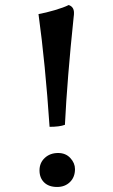

<svg xmlns="http://www.w3.org/2000/svg" viewBox="-20 -735 451 763"><path d="M238 -239Q217 -231 177 -231Q160 -483 133 -679Q161 -684 197 -694.5Q233 -705 253 -715Q274 -708 274 -684Q274 -675 273 -670Q247 -422 238 -239ZM207 8Q174 8 155.5 -10Q137 -28 137 -58Q137 -88 158 -107.5Q179 -127 211 -127Q241 -127 259.5 -107Q278 -87 278 -63Q278 -31 258 -11.5Q238 8 207 8Z"/></svg>

Font: Vollkorn SC SemiBold
Style: Regular
Weight: 600
Designer: Friedrich Althausen
Foundry: Friedrich Althausen
Version: Version 4.015